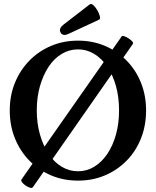

<svg xmlns="http://www.w3.org/2000/svg" viewBox="-20 -876 767 945"><path d="M364 13Q292 13 231 -13Q170 -39 124.5 -85.5Q79 -132 53.5 -195Q28 -258 28 -332Q28 -406 53.5 -468.5Q79 -531 124.5 -577.5Q170 -624 231 -650Q292 -676 364 -676Q436 -676 497 -650Q558 -624 603.5 -577.5Q649 -531 674 -468.5Q699 -406 699 -332Q699 -258 674 -195Q649 -132 603.5 -85.5Q558 -39 497 -13Q436 13 364 13ZM364 -33Q407 -33 444 -55.5Q481 -78 508.5 -119Q536 -160 551 -214.5Q566 -269 566 -333Q566 -397 551 -451.5Q536 -506 508.5 -547Q481 -588 444 -610.5Q407 -633 364 -633Q321 -633 283.5 -610.5Q246 -588 219 -547Q192 -506 176.5 -451.5Q161 -397 161 -333Q161 -269 176.5 -214.5Q192 -160 219 -119Q246 -78 283.5 -55.5Q321 -33 364 -33ZM142 45Q138 51 128 48Q118 45 106.5 37.5Q95 30 88.5 21Q82 12 86 7L579 -697Q582 -701 592 -697.5Q602 -694 613 -687Q624 -680 630.5 -672.5Q637 -665 634 -660ZM298 -704Q281 -704 276 -721.5Q271 -739 294 -756L421 -854Q429 -860 439.5 -850.5Q450 -841 459 -825.5Q468 -810 471.5 -796Q475 -782 467 -779L321 -711Q314 -708 308.5 -706Q303 -704 298 -704Z"/></svg>

Font: Junicode VF
Style: Regular
Weight: 400
Designer: Peter S. Baker
Version: Version 2.213